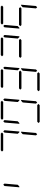

<svg xmlns="http://www.w3.org/2000/svg" viewBox="1928 -2968 1040 4936"><g transform="rotate(90 2448.0 -500.0)"><path d="M163 -500 196 -531H625L653 -500L620 -469H191ZM133 -533 122 -523H101L134 -905L168 -936L196 -905L166 -564ZM683 -467 694 -477H715L682 -95L648 -64L620 -95L650 -436ZM612 -31 579 0H150L122 -31L155 -62H584Z M908 -64 880 -95 913 -477H934L943 -467L971 -436L941 -95ZM979 -500 1012 -531H1441L1469 -500L1436 -469H1007ZM1428 -31 1395 0H966L938 -31L971 -62H1400Z M1724 -64 1696 -95 1729 -477H1750L1759 -467L1787 -436L1757 -95ZM1795 -500 1828 -531H2257L2285 -500L2252 -469H1823ZM1864 -938 1836 -969 1869 -1000H2298L2326 -969L2293 -938ZM1765 -533 1754 -523H1733L1766 -905L1800 -936L1828 -905L1798 -564ZM2244 -31 2211 0H1782L1754 -31L1787 -62H2216Z M2540 -64 2512 -95 2545 -477H2566L2575 -467L2603 -436L2573 -95ZM2680 -938 2652 -969 2685 -1000H3114L3142 -969L3109 -938ZM2581 -533 2570 -523H2549L2582 -905L2616 -936L2644 -905L2614 -564ZM3131 -467 3142 -477H3163L3130 -95L3096 -64L3068 -95L3098 -436ZM3060 -31 3027 0H2598L2570 -31L2603 -62H3032Z M3356 -64 3328 -95 3361 -477H3382L3391 -467L3419 -436L3389 -95ZM3397 -533 3386 -523H3365L3398 -905L3432 -936L3460 -905L3430 -564ZM3876 -31 3843 0H3414L3386 -31L3419 -62H3848Z M4763 -467 4774 -477H4795L4762 -95L4728 -64L4700 -95L4730 -436Z"/></g></svg>

Font: DSEG7 Classic Mini
Style: Light Italic
Weight: 300
Italic angle: -5°
Designer: Keshikan(Twitter:@keshinomi_88pro)
Version: Version 0.46